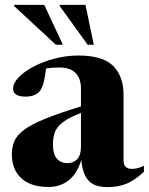

<svg xmlns="http://www.w3.org/2000/svg" viewBox="-20 -752 608 785"><path d="M568.5 -49.5Q529.5 -13.5 495.8 -0.2Q462 13 419 13Q366 13 341.8 -13.8Q317.5 -40.5 312.5 -98.5Q295.5 -42.5 261 -15Q226.5 12.5 178.5 12.5Q106 12.5 67.2 -23.2Q28.5 -59 28.5 -120.5Q28.5 -150.5 38.5 -174.5Q48.5 -198.5 77.5 -220.5Q106.5 -242.5 162.5 -265.5Q218.5 -288.5 311 -317V-390.5Q311 -430.5 289.2 -453.2Q267.5 -476 223.5 -476Q191.5 -476 168.5 -472Q163.5 -433.5 158 -413.2Q152.5 -393 144.5 -382Q126.5 -357 84.5 -357Q33.5 -357 33.5 -389.5Q33.5 -412 56.2 -435.8Q79 -459.5 117.5 -479.8Q156 -500 203.5 -512.5Q251 -525 300 -525Q401 -525 443 -482.2Q485 -439.5 485 -366.5V-97.5Q485 -61.5 519 -61.5Q543.5 -61.5 568.5 -74.5ZM196.5 -162Q196.5 -121 212.8 -103Q229 -85 255 -85Q280 -85 295.5 -101Q311 -117 311 -153V-290.5Q262.5 -271.5 238 -253Q213.5 -234.5 205 -212.8Q196.5 -191 196.5 -162ZM237 -569H208.5L37.5 -727.5V-732H161ZM363.5 -569H338.5L224 -727.5V-732H329.5Z"/></svg>

Font: Newsreader Display
Style: Bold
Weight: 700
Designer: Hugues Gentile
Foundry: Production Type
Version: Version 1.001